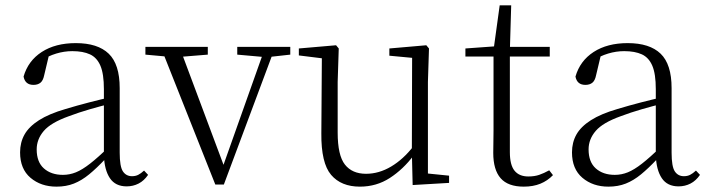

<svg xmlns="http://www.w3.org/2000/svg" viewBox="-20 -683 2647 717"><path d="M191 14Q133 14 94 -19Q55 -52 55 -114Q55 -151 71.5 -180.5Q88 -210 125.5 -234Q163 -258 225 -276Q268 -289 312.5 -300.5Q357 -312 397 -321V-297Q357 -287 315.5 -275Q274 -263 237 -249Q170 -225 143.5 -194Q117 -163 117 -125Q117 -78 144 -54Q171 -30 215 -30Q240 -30 263.5 -39.5Q287 -49 316.5 -72Q346 -95 386 -134L392 -89H373Q341 -55 313 -32Q285 -9 256 2.5Q227 14 191 14ZM453 13Q411 13 390.5 -17.5Q370 -48 368 -102V-106V-350Q368 -407 355 -437.5Q342 -468 316 -480Q290 -492 250 -492Q220 -492 190 -483Q160 -474 128 -454L164 -482L145 -402Q141 -382 131 -374Q121 -366 105 -366Q74 -366 68 -397Q85 -456 136 -489Q187 -522 263 -522Q345 -522 386 -482.5Q427 -443 427 -354V-113Q427 -61 439 -43Q451 -25 473 -25Q486 -25 496 -30Q506 -35 518 -46L533 -30Q518 -8 497.5 2.5Q477 13 453 13Z M784 6 580 -508H650L822 -48H807L812 -60L971 -508H1008L816 6ZM523 -479V-508H756V-479L645 -470H622ZM866 -479V-508H1064V-479L983 -470H967Z M1324 14Q1254 14 1216.5 -30Q1179 -74 1180 -185L1182 -478L1201 -463L1096 -476V-502L1235 -514L1245 -502L1241 -377V-188Q1241 -103 1268 -68.5Q1295 -34 1347 -34Q1395 -34 1440.5 -61Q1486 -88 1524 -137L1543 -103H1525Q1486 -51 1436 -18.5Q1386 14 1324 14ZM1521 8 1518 -116V-117L1519 -467L1434 -475V-502L1572 -514L1582 -502L1578 -377V-35L1657 -27V0Z M1853 -472V-508H2033V-472ZM1936 14Q1877 14 1849.5 -17.5Q1822 -49 1822 -112Q1822 -135 1822.5 -152.5Q1823 -170 1823 -196V-472H1718V-502L1843 -511L1823 -496L1846 -663H1889L1884 -493V-481V-115Q1884 -67 1901.5 -45.5Q1919 -24 1953 -24Q1976 -24 1993.5 -30Q2011 -36 2031 -47L2045 -29Q2025 -8 1998 3Q1971 14 1936 14Z M2252 14Q2194 14 2155 -19Q2116 -52 2116 -114Q2116 -151 2132.5 -180.5Q2149 -210 2186.5 -234Q2224 -258 2286 -276Q2329 -289 2373.5 -300.5Q2418 -312 2458 -321V-297Q2418 -287 2376.5 -275Q2335 -263 2298 -249Q2231 -225 2204.5 -194Q2178 -163 2178 -125Q2178 -78 2205 -54Q2232 -30 2276 -30Q2301 -30 2324.5 -39.5Q2348 -49 2377.5 -72Q2407 -95 2447 -134L2453 -89H2434Q2402 -55 2374 -32Q2346 -9 2317 2.5Q2288 14 2252 14ZM2514 13Q2472 13 2451.5 -17.5Q2431 -48 2429 -102V-106V-350Q2429 -407 2416 -437.5Q2403 -468 2377 -480Q2351 -492 2311 -492Q2281 -492 2251 -483Q2221 -474 2189 -454L2225 -482L2206 -402Q2202 -382 2192 -374Q2182 -366 2166 -366Q2135 -366 2129 -397Q2146 -456 2197 -489Q2248 -522 2324 -522Q2406 -522 2447 -482.5Q2488 -443 2488 -354V-113Q2488 -61 2500 -43Q2512 -25 2534 -25Q2547 -25 2557 -30Q2567 -35 2579 -46L2594 -30Q2579 -8 2558.5 2.5Q2538 13 2514 13Z"/></svg>

Font: Noto Serif TC
Style: Regular
Weight: 200
Designer: Ryoko NISHIZUKA 西塚涼子 (kana & ideographs); Frank Grießhammer (Latin, Greek & Cyrillic); Wenlong ZHANG 张文龙 (bopomofo); San
Foundry: Adobe
Version: Version 2.001;hotconv 1.1.0;makeotfexe 2.6.0